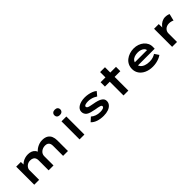

<svg xmlns="http://www.w3.org/2000/svg" viewBox="379 -2383 3976 3976"><g transform="rotate(-45 2367.0 -394.5)"><path d="M164 0V-529H301L304 -399L268 -410Q282 -432 305 -455Q328 -478 359 -497Q390 -516 429.5 -527.5Q469 -539 516 -539Q564 -539 604.5 -524Q645 -509 673 -476.5Q701 -444 712 -391L676 -396L684 -412Q699 -434 723.5 -456.5Q748 -479 780 -497Q812 -515 850 -527Q888 -539 931 -539Q1011 -539 1059.5 -509.5Q1108 -480 1129.5 -429Q1151 -378 1151 -314V0H1009V-297Q1009 -332 997.5 -359Q986 -386 961 -401Q936 -416 896 -416Q860 -416 830 -405Q800 -394 776.5 -374.5Q753 -355 740.5 -328.5Q728 -302 728 -273V0H585V-298Q585 -333 572 -359.5Q559 -386 530.5 -401Q502 -416 456 -416Q423 -416 395.5 -404Q368 -392 348 -372.5Q328 -353 317.5 -330.5Q307 -308 307 -288V0Z M1491 0V-529H1633V0ZM1562 -644Q1521 -644 1498 -664.5Q1475 -685 1475 -722Q1475 -756 1498.5 -777.5Q1522 -799 1562 -799Q1603 -799 1626 -778.5Q1649 -758 1649 -722Q1649 -688 1625.5 -666Q1602 -644 1562 -644Z M2193 10Q2100 10 2025.5 -14.5Q1951 -39 1904 -89L1992 -169Q2029 -135 2081 -116Q2133 -97 2196 -97Q2217 -97 2237.5 -99.5Q2258 -102 2275.5 -108Q2293 -114 2303.5 -124Q2314 -134 2314 -149Q2314 -173 2278 -184Q2257 -192 2226 -197.5Q2195 -203 2162 -208Q2101 -220 2053.5 -233Q2006 -246 1974 -268Q1949 -288 1934.5 -314.5Q1920 -341 1920 -379Q1920 -417 1940.5 -446.5Q1961 -476 1997 -497Q2033 -518 2080 -529Q2127 -540 2181 -540Q2228 -540 2278 -531Q2328 -522 2373 -504Q2418 -486 2451 -458L2378 -370Q2354 -387 2320 -402.5Q2286 -418 2247.5 -426.5Q2209 -435 2172 -435Q2151 -435 2131 -432.5Q2111 -430 2094 -424.5Q2077 -419 2067.5 -409.5Q2058 -400 2058 -387Q2058 -378 2063.5 -370Q2069 -362 2079 -355Q2097 -344 2131.5 -336.5Q2166 -329 2208 -321Q2275 -310 2324.5 -294.5Q2374 -279 2405 -256Q2430 -238 2442 -215.5Q2454 -193 2454 -163Q2454 -110 2420.5 -71Q2387 -32 2328.5 -11Q2270 10 2193 10Z M2778 0V-685H2920V0ZM2636 -402V-529H3087V-402Z M3632 10Q3530 10 3452 -25Q3374 -60 3331.5 -121.5Q3289 -183 3289 -261Q3289 -326 3314 -377.5Q3339 -429 3384.5 -465Q3430 -501 3489.5 -521Q3549 -541 3615 -541Q3680 -541 3736 -521Q3792 -501 3834 -466Q3876 -431 3899 -382.5Q3922 -334 3920 -277L3919 -228H3393L3370 -320H3802L3786 -302V-324Q3782 -353 3758 -375Q3734 -397 3697 -409.5Q3660 -422 3617 -422Q3562 -422 3518 -406.5Q3474 -391 3448.5 -358Q3423 -325 3423 -272Q3423 -225 3451.5 -188.5Q3480 -152 3532.5 -132Q3585 -112 3654 -112Q3720 -112 3763 -128Q3806 -144 3834 -162L3897 -68Q3864 -44 3821 -26.5Q3778 -9 3730 0.5Q3682 10 3632 10Z M4202 0V-529H4339L4344 -340L4305 -351Q4320 -403 4355 -446.5Q4390 -490 4437 -515Q4484 -540 4535 -540Q4566 -540 4596 -533.5Q4626 -527 4645 -516L4607 -364Q4588 -376 4558 -383Q4528 -390 4500 -390Q4463 -390 4434 -378.5Q4405 -367 4385 -347Q4365 -327 4355 -302.5Q4345 -278 4345 -252V0Z"/></g></svg>

Font: Lexend Peta SemiBold
Style: Regular
Weight: 600
Designer: Bonnie Shaver-Troup, Thomas Jockin
Foundry: Lexend
Version: Version 1.007